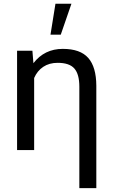

<svg xmlns="http://www.w3.org/2000/svg" viewBox="-20 -798 606 1021"><path d="M70.8 0ZM152.3 -528.3 157.7 -461.9Q216.3 -538.1 314 -538.1Q406.7 -538.1 449.2 -490Q491.7 -441.9 492.2 -342.3V202.6H401.9V-336.9Q401.9 -403.3 375.5 -433.6Q349.1 -463.9 286.6 -463.9Q241.7 -463.9 210 -442.6Q178.2 -421.4 161.6 -383.3V0H70.8V-528.3ZM274.9 -778.3H359.9L303.2 -613.8H248.5Z"/></svg>

Font: Roboto
Style: Regular
Weight: 400
Designer: Google
Version: Version 2.134; 2016; ttfautohint (v1.6)